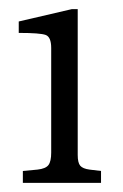

<svg xmlns="http://www.w3.org/2000/svg" viewBox="-20 -874 268 420"><path d="M30 -474V-500L62 -503Q80 -505 86 -513Q92 -521 92 -540V-769Q92 -793 80 -797.5Q68 -802 21 -802V-827L137 -854H150V-535Q150 -518 155.5 -511.5Q161 -505 176 -503L201 -500V-474Z"/></svg>

Font: Hedvig Letters Serif 14pt
Style: Regular
Weight: 400
Designer: Alexander Örn & Tor Weibull
Foundry: Kanon Foundry
Version: Version 1.000; ttfautohint (v1.8.4.7-5d5b)